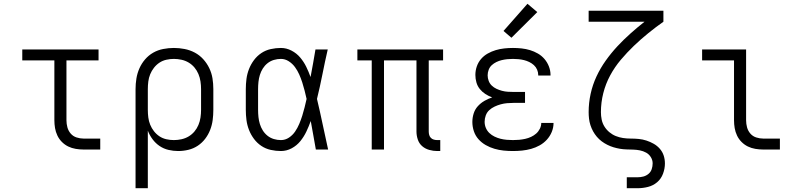

<svg xmlns="http://www.w3.org/2000/svg" viewBox="-20 -792 4240 1017"><path d="M422 0Q402 0 381 -3.5Q360 -7 341.5 -16Q323 -25 308 -40Q293 -55 284 -74Q275 -93 271.5 -113.5Q268 -134 268 -155V-472H98V-530H502V-472H332V-155Q332 -136 337 -117.5Q342 -99 354.5 -84.5Q367 -70 385.5 -64Q404 -58 422 -58H511V0Z M698 205V-320Q698 -348 702.5 -376Q707 -404 718.5 -430Q730 -456 748.5 -477.5Q767 -499 791.5 -513Q816 -527 844.5 -532.5Q873 -538 901 -538Q929 -538 957.5 -532.5Q986 -527 1011.5 -513.5Q1037 -500 1056.5 -478.5Q1076 -457 1088.5 -431Q1101 -405 1105.5 -377Q1110 -349 1110 -320V-210Q1110 -183 1106.5 -156Q1103 -129 1093 -103.5Q1083 -78 1066.5 -56.5Q1050 -35 1027.5 -20Q1005 -5 978 1.5Q951 8 924 8Q898 8 872.5 2Q847 -4 825.5 -18.5Q804 -33 788 -54.5Q772 -76 763 -100V205ZM901 -50Q921 -50 941.5 -54.5Q962 -59 979.5 -69.5Q997 -80 1010 -95.5Q1023 -111 1031 -130Q1039 -149 1042 -169.5Q1045 -190 1045 -210V-320Q1045 -340 1042 -360.5Q1039 -381 1031 -400Q1023 -419 1010 -434.5Q997 -450 979.5 -460.5Q962 -471 941.5 -475.5Q921 -480 901 -480Q881 -480 861 -475.5Q841 -471 824.5 -460Q808 -449 795.5 -433Q783 -417 775.5 -398.5Q768 -380 765.5 -360Q763 -340 763 -320V-210Q763 -190 765.5 -170Q768 -150 775.5 -131.5Q783 -113 795.5 -97Q808 -81 824.5 -70Q841 -59 861 -54.5Q881 -50 901 -50Z M1468 8Q1441 8 1414 2Q1387 -4 1364.5 -19Q1342 -34 1325.5 -56Q1309 -78 1299 -103.5Q1289 -129 1285.5 -156Q1282 -183 1282 -210V-320Q1282 -347 1285.5 -374Q1289 -401 1299 -426.5Q1309 -452 1325.5 -474Q1342 -496 1364.5 -511Q1387 -526 1414 -532Q1441 -538 1468 -538Q1497 -538 1524 -524Q1551 -510 1570 -487.5Q1589 -465 1602 -438.5Q1615 -412 1625 -384Q1632 -421 1638.5 -457.5Q1645 -494 1651 -530H1716Q1701 -465 1688 -399Q1675 -333 1659 -268Q1675 -201 1689 -134Q1703 -67 1718 0H1653Q1646 -38 1639.5 -76Q1633 -114 1626 -151Q1616 -123 1603 -95.5Q1590 -68 1571 -44.5Q1552 -21 1525 -6.5Q1498 8 1468 8ZM1468 -50Q1491 -50 1510.5 -63Q1530 -76 1543 -95Q1556 -114 1565 -135.5Q1574 -157 1581 -179Q1588 -201 1593.5 -223.5Q1599 -246 1604 -268Q1599 -290 1593.5 -312Q1588 -334 1581 -355.5Q1574 -377 1565 -397.5Q1556 -418 1542.5 -436.5Q1529 -455 1509.5 -467.5Q1490 -480 1468 -480Q1449 -480 1430.5 -474.5Q1412 -469 1397 -457Q1382 -445 1372 -429Q1362 -413 1356.5 -395Q1351 -377 1349 -358Q1347 -339 1347 -320V-210Q1347 -191 1349 -172Q1351 -153 1356.5 -135Q1362 -117 1372 -101Q1382 -85 1397 -73Q1412 -61 1430.5 -55.5Q1449 -50 1468 -50Z M2296 8Q2275 8 2253.5 2Q2232 -4 2216 -18Q2200 -32 2193 -53Q2186 -74 2186 -95V-472H2014V0H1949V-472H1873V-530H2327V-472H2251V-95Q2251 -86 2253.5 -77Q2256 -68 2262.5 -61.5Q2269 -55 2278 -52.5Q2287 -50 2296 -50H2312V8Z M2697 8Q2672 8 2647.5 5.5Q2623 3 2599 -4Q2575 -11 2553 -23.5Q2531 -36 2514.5 -54.5Q2498 -73 2490 -97Q2482 -121 2482 -146Q2482 -169 2489 -191Q2496 -213 2511 -229.5Q2526 -246 2545.5 -257.5Q2565 -269 2587 -276Q2568 -283 2551 -294Q2534 -305 2521.5 -320.5Q2509 -336 2503.5 -355.5Q2498 -375 2498 -395Q2498 -418 2505.5 -440Q2513 -462 2528 -479.5Q2543 -497 2563.5 -508.5Q2584 -520 2606 -526.5Q2628 -533 2651 -535.5Q2674 -538 2697 -538Q2720 -538 2743 -535.5Q2766 -533 2787.5 -526.5Q2809 -520 2829 -508.5Q2849 -497 2864 -479.5Q2879 -462 2887.5 -440Q2896 -418 2896 -396Q2896 -395 2896 -394Q2896 -393 2896 -392H2831Q2831 -393 2831 -393.5Q2831 -394 2831 -394Q2831 -409 2825 -423Q2819 -437 2808 -447Q2797 -457 2783.5 -463.5Q2770 -470 2756 -473.5Q2742 -477 2727 -478.5Q2712 -480 2697 -480Q2682 -480 2667 -478.5Q2652 -477 2637.5 -473.5Q2623 -470 2609.5 -463.5Q2596 -457 2585 -447Q2574 -437 2568.5 -422.5Q2563 -408 2563 -393Q2563 -378 2568.5 -363.5Q2574 -349 2585 -338.5Q2596 -328 2610 -321.5Q2624 -315 2639 -311Q2654 -307 2669.5 -306Q2685 -305 2700 -305H2761V-247H2700Q2683 -247 2666 -245.5Q2649 -244 2632.5 -239.5Q2616 -235 2600 -227.5Q2584 -220 2571.5 -208.5Q2559 -197 2553 -180.5Q2547 -164 2547 -147Q2547 -130 2553.5 -114.5Q2560 -99 2572 -87.5Q2584 -76 2599.5 -68.5Q2615 -61 2631 -57Q2647 -53 2664 -51.5Q2681 -50 2697 -50Q2714 -50 2730 -51.5Q2746 -53 2762 -56.5Q2778 -60 2793 -67Q2808 -74 2820 -84.5Q2832 -95 2839.5 -110Q2847 -125 2847 -141Q2847 -141 2847 -141Q2847 -141 2847 -141H2912Q2912 -141 2912 -140.5Q2912 -140 2912 -140Q2912 -116 2902.5 -93Q2893 -70 2876.5 -52Q2860 -34 2838.5 -22Q2817 -10 2793.5 -3.5Q2770 3 2746 5.5Q2722 8 2697 8ZM2689 -592 2647 -628 2774 -772 2826 -728Z M3300 205V147H3357Q3373 147 3388 143Q3403 139 3415 129Q3427 119 3432 104Q3437 89 3437 73Q3437 56 3427.5 40.5Q3418 25 3402.5 16.5Q3387 8 3369.5 4.5Q3352 1 3334.5 0.5Q3317 0 3299 -0.5Q3281 -1 3263.5 -4Q3246 -7 3229.5 -12Q3213 -17 3197 -25Q3181 -33 3167 -43.5Q3153 -54 3141.5 -67.5Q3130 -81 3121.5 -96.5Q3113 -112 3107.5 -129Q3102 -146 3100 -163.5Q3098 -181 3098 -198Q3098 -247 3108.5 -295Q3119 -343 3139.5 -387Q3160 -431 3188.5 -471Q3217 -511 3250 -546.5Q3283 -582 3319.5 -614.5Q3356 -647 3394 -677H3098V-735H3494V-677Q3453 -648 3413.5 -616Q3374 -584 3337.5 -549Q3301 -514 3268.5 -475.5Q3236 -437 3212 -392.5Q3188 -348 3175.5 -298.5Q3163 -249 3163 -198Q3163 -178 3167 -158.5Q3171 -139 3181.5 -122Q3192 -105 3207.5 -92Q3223 -79 3241.5 -71.5Q3260 -64 3280 -61Q3300 -58 3320 -58H3321Q3342 -58 3363 -56Q3384 -54 3404 -47.5Q3424 -41 3442.5 -30.5Q3461 -20 3475 -4Q3489 12 3495.5 32Q3502 52 3502 74Q3502 101 3492 128Q3482 155 3461 173Q3440 191 3412.5 198Q3385 205 3357 205Z M4022 0Q4002 0 3981 -3.5Q3960 -7 3941.5 -16Q3923 -25 3908 -40Q3893 -55 3884 -74Q3875 -93 3871.5 -113.5Q3868 -134 3868 -155V-472H3699V-530H3932V-155Q3932 -136 3937 -117.5Q3942 -99 3954.5 -84.5Q3967 -70 3985.5 -64Q4004 -58 4022 -58H4111V0Z"/></svg>

Font: Iosevka Curly Slab LtEx
Style: Regular
Weight: 300
Width: 7
Monospace: yes
Designer: Belleve Invis
Foundry: Belleve Invis
Version: Version 11.1.0; ttfautohint (v1.8.3)